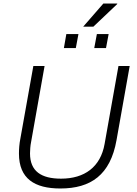

<svg xmlns="http://www.w3.org/2000/svg" viewBox="-20 -1062 778 1094"><path d="M454 -910H512L648 -1039V-1042H569ZM344 -788H412L427 -868H358ZM517 -788H584L599 -868H532ZM324 12C497 12 609 -65 644 -264L719 -686H655L576 -242C553 -110 461 -44 328 -44C215 -44 151 -86 151 -188C151 -204 153 -234 157 -252L234 -686H170L96 -272C90 -243 88 -210 88 -187C88 -44 177 12 324 12Z"/></svg>

Font: Archivo ExtraLight
Style: Italic
Weight: 200
Italic angle: -10°
Designer: Hector Gatti
Foundry: Omnibus-Type
Version: Version 2.001